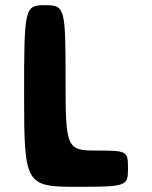

<svg xmlns="http://www.w3.org/2000/svg" viewBox="-20 -723 587 741"><path d="M153 -703C75 -703 73 -693 73 -353C73 -12 79 -2 274 -2C468 -2 474 -4 474 -72C474 -140 471 -142 353 -142C236 -142 233 -150 233 -423C233 -695 230 -703 153 -703Z"/></svg>

Font: Hussar Print
Style: Bold
Weight: 700
Foundry: Cannot Into Space Fonts
Version: Version 2.00